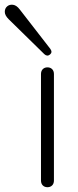

<svg xmlns="http://www.w3.org/2000/svg" viewBox="-89 -776 327 801"><path d="M109 5Q97 5 89.5 -2.5Q82 -10 82 -23V-467Q82 -480 89.5 -487.5Q97 -495 109 -495Q121 -495 128.5 -487.5Q136 -480 136 -467V-23Q136 -10 128.5 -2.5Q121 5 109 5ZM96 -550 -53 -696Q-69 -712 -69 -726.5Q-69 -741 -59 -749.5Q-49 -758 -34.5 -756Q-20 -754 -7 -737L121 -572Q131 -558 119.5 -548.5Q108 -539 96 -550Z"/></svg>

Font: Nunito VF Beta Light
Style: Regular
Weight: 300
Designer: Vernon Adams
Foundry: newtypography
Version: Version 3.001